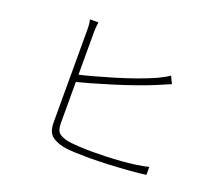

<svg xmlns="http://www.w3.org/2000/svg" viewBox="-122 -929 1244 1090"><g transform="rotate(20 500.0 -384.5)"><path d="M298 -755Q296 -741 294.5 -726.5Q293 -712 293 -692Q293 -681 293 -641Q293 -601 293 -545Q293 -489 293 -427Q293 -365 293 -307Q293 -249 293 -206Q293 -163 293 -145Q293 -102 311 -86Q329 -70 367 -62Q392 -58 432.5 -55.5Q473 -53 513 -53Q553 -53 598.5 -54.5Q644 -56 690 -59.5Q736 -63 777.5 -69Q819 -75 850 -83V-35Q810 -29 751 -24.5Q692 -20 629 -17Q566 -14 512 -14Q471 -14 429.5 -15.5Q388 -17 358 -22Q307 -32 280 -55.5Q253 -79 253 -137Q253 -158 253 -203Q253 -248 253 -307Q253 -366 253 -428Q253 -490 253 -546Q253 -602 253 -641.5Q253 -681 253 -692Q253 -704 252.5 -715Q252 -726 250.5 -736Q249 -746 247 -755ZM274 -433Q316 -442 373 -457.5Q430 -473 491.5 -491.5Q553 -510 612 -531Q671 -552 718 -573Q737 -582 755.5 -592Q774 -602 789 -612L810 -568Q794 -562 773.5 -553Q753 -544 732 -535Q684 -515 623 -493.5Q562 -472 497.5 -452Q433 -432 375 -415.5Q317 -399 274 -388Z"/></g></svg>

Font: Noto Sans JP Thin ExtraLight
Style: Regular
Weight: 250
Version: Version 2.004-H2;hotconv 1.0.118;makeotfexe 2.5.65603